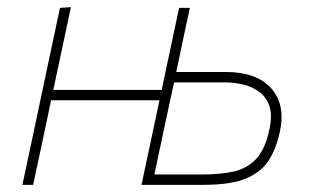

<svg xmlns="http://www.w3.org/2000/svg" viewBox="-20 -516 866 536"><path d="M42.5 0Q54.5 -56.5 65.8 -108.8Q77 -161 89.5 -221L100 -270.5Q113 -332 124.2 -385Q135.5 -438 147.5 -494L178 -496Q166 -439.5 154.5 -385.8Q143 -332 130 -270.5L129 -265H431.5L432.5 -270.5Q445.5 -332 456.8 -385Q468 -438 480 -494H510Q500 -448.5 491 -405.2Q482 -362 472 -315H611Q696 -315 736.8 -269.8Q777.5 -224.5 761.5 -149Q752.5 -105.5 732.5 -71.8Q712.5 -38 669.8 -19Q627 0 548.5 0H375Q387 -56.5 398.2 -108.8Q409.5 -161 422 -221L425 -236H122.5L119.5 -221Q107 -161 95.8 -108.8Q84.5 -56.5 72.5 0ZM411 -29H547.5Q593.5 -29 630.8 -36.8Q668 -44.5 694 -71.2Q720 -98 732 -154Q741 -195.5 731.5 -221.5Q722 -247.5 701.2 -261.5Q680.5 -275.5 655.2 -280.8Q630 -286 608 -286H466Q464 -278 462.5 -270.5Q448.5 -205.5 436.2 -148Q424 -90.5 411 -29Z"/></svg>

Font: Commissioner Thin
Style: Italic
Weight: 100
Italic angle: -12°
Designer: Kostas Bartsokas
Foundry: Kostas Bartsokas
Version: Version 1.000; ttfautohint (v1.8.3)